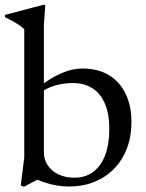

<svg xmlns="http://www.w3.org/2000/svg" viewBox="-24 -740 586 772"><path d="M102.5 -29 158 -34 72 11 59.5 6 73.5 -106V-622.5Q67 -629 56.2 -636.8Q45.5 -644.5 30.5 -653Q15.5 -661.5 -4 -671V-680L149.5 -720.5H158L152.5 -639.5V-127.5Q152.5 -98.5 167.8 -75.5Q183 -52.5 210.8 -39Q238.5 -25.5 275 -25.5Q319.5 -25.5 351 -49Q382.5 -72.5 399 -116.5Q415.5 -160.5 415.5 -221Q415.5 -281.5 398 -322.8Q380.5 -364 347.8 -385Q315 -406 269.5 -406Q240.5 -406 214.5 -400.5Q188.5 -395 165.5 -383.8Q142.5 -372.5 122 -354L119.5 -381Q148.5 -404 174.2 -419.8Q200 -435.5 222.8 -445.5Q245.5 -455.5 266.5 -460Q287.5 -464.5 306.5 -464.5Q370.5 -464.5 414.5 -437.5Q458.5 -410.5 481.5 -362.2Q504.5 -314 504.5 -250.5Q504.5 -190.5 486 -142.5Q467.5 -94.5 433.8 -60.5Q400 -26.5 354.2 -8.2Q308.5 10 253.5 10Q230 10 205.2 6Q180.5 2 154.8 -6.5Q129 -15 102.5 -29Z"/></svg>

Font: Newsreader 36pt
Style: Regular
Weight: 400
Designer: Hugues Gentile
Foundry: Production Type
Version: Version 1.003